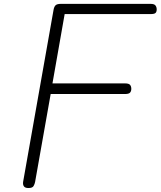

<svg xmlns="http://www.w3.org/2000/svg" viewBox="-20 -948 810 968"><path d="M123.5 0Q107 0 100.8 -8.2Q94.5 -16.5 96.5 -31L249.5 -895.5Q252 -912 259 -920.2Q266 -928.5 287 -928.5H739Q758 -928.5 764 -920.2Q770 -912 770 -900.5Q770 -888.5 764.2 -882.8Q758.5 -877 739 -877H306L244.5 -527.5H610.5Q629.5 -527.5 635.8 -520Q642 -512.5 642 -500Q642 -488.5 635.8 -481.2Q629.5 -474 610.5 -474H235.5L157 -31Q155 -20 149.2 -10Q143.5 0 123.5 0Z"/></svg>

Font: Edu AU VIC WA NT Pre
Style: Regular
Weight: 400
Designer: Tina and Corey Anderson, Eben Sorkin, Mirko Velimirovic
Foundry: Google for Education
Version: Version 1.001